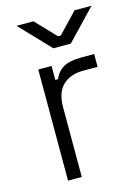

<svg xmlns="http://www.w3.org/2000/svg" viewBox="-107 -749 589 811"><g transform="rotate(-15 187.5 -344.0)"><path d="M148 0H88V-486H146V-425H158Q172 -458 199.5 -473Q227 -488 276 -488H333V-432H269Q214 -432 181 -401Q148 -370 148 -304ZM249 -556H173L47 -688H121L205 -600H217L301 -688H375Z"/></g></svg>

Font: Space Grotesk Variable Light
Style: Regular
Weight: 300
Designer: Florian Karsten
Foundry: Florian Karsten
Version: Version 2.000